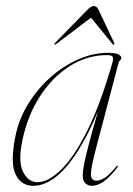

<svg xmlns="http://www.w3.org/2000/svg" viewBox="-20 -608 439 636"><path d="M295.5 -106.5Q280 -46 281.2 -27.8Q282.5 -9.5 300 -9.5Q311.5 -9.5 326.8 -19Q342 -28.5 365.5 -56.5Q368 -60 370 -58.5Q371.5 -57 369 -54Q345 -22 324 -7.2Q303 7.5 285 7.5Q272 7.5 263 -0.8Q254 -9 254 -27.5Q254 -47 265.2 -94.8Q276.5 -142.5 304.5 -239.5Q275 -167.5 240.5 -111.8Q206 -56 167.8 -24.2Q129.5 7.5 89.5 7.5Q50 7.5 31.5 -30.8Q13 -69 31.5 -159Q43 -214.5 73.5 -264Q104 -313.5 146.8 -351.5Q189.5 -389.5 238.8 -411.2Q288 -433 337 -433Q364 -433 373 -427.5Q382 -422 382 -416.5Q382 -412 378 -408.5Q374 -405 373 -401ZM55 -147.5Q39 -73.5 56.2 -39Q73.5 -4.5 104 -4.5Q139.5 -4.5 182 -45.5Q224.5 -86.5 268.5 -174Q312.5 -261.5 352.5 -401Q356.5 -414 353 -419.8Q349.5 -425.5 335 -425.5Q269.5 -425.5 212.2 -389.8Q155 -354 114 -291.5Q73 -229 55 -147.5ZM358 -460.5Q356.5 -459 352.5 -462.5L281.5 -549.5L166.5 -462.5Q161.5 -459 160 -460.5Q159.5 -462 163 -466.5L269.5 -575.5Q281.5 -588 291 -588Q300.5 -588 306.5 -575.5L358 -466.5Q360.5 -462 358 -460.5Z"/></svg>

Font: Fraunces 144pt S000 Thin
Style: Italic
Weight: 100
Italic angle: -16°
Version: Version 1.000; ttfautohint (v1.8.3)